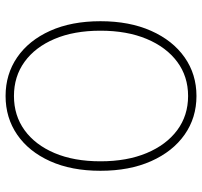

<svg xmlns="http://www.w3.org/2000/svg" viewBox="-38 -674 724 688"><g transform="rotate(-90 324.0 -330.0)"><path d="M324 12Q246 12 185.5 -30.5Q125 -73 90.5 -150.5Q56 -228 56 -332Q56 -436 90.5 -512.5Q125 -589 185.5 -630.5Q246 -672 324 -672Q402 -672 462.5 -630.5Q523 -589 557.5 -512.5Q592 -436 592 -332Q592 -228 557.5 -150.5Q523 -73 462.5 -30.5Q402 12 324 12ZM324 -18Q394 -18 446.5 -57Q499 -96 528.5 -166.5Q558 -237 558 -332Q558 -427 528.5 -496.5Q499 -566 446.5 -604Q394 -642 324 -642Q254 -642 201.5 -604Q149 -566 119.5 -496.5Q90 -427 90 -332Q90 -237 119.5 -166.5Q149 -96 201.5 -57Q254 -18 324 -18Z"/></g></svg>

Font: Mada ExtraLight
Style: Regular
Weight: 250
Designer: Khaled Hosny
Version: Version 1.5